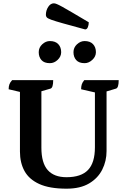

<svg xmlns="http://www.w3.org/2000/svg" viewBox="-20 -1123 765 1155"><path d="M380 12Q278 12 216.5 -16Q155 -44 127.5 -94Q100 -144 100 -211V-570L32 -586Q32 -603 36.5 -615.5Q41 -628 53 -641H300Q300 -595 284 -590L229 -574V-235Q229 -143 267 -100Q305 -57 380 -57Q468 -57 509.5 -100.5Q551 -144 551 -237V-567L468 -586Q468 -603 472 -615.5Q476 -628 487 -641H694Q694 -595 678 -590L621 -573V-214Q621 -154 595 -102.5Q569 -51 516 -19.5Q463 12 380 12ZM489 -743Q455 -743 438.5 -761.5Q422 -780 422 -809Q422 -837 443 -856.5Q464 -876 489 -876Q522 -876 539.5 -857.5Q557 -839 557 -809Q557 -783 535.5 -763Q514 -743 489 -743ZM280 -743Q246 -743 229.5 -761.5Q213 -780 213 -809Q213 -837 234 -856.5Q255 -876 280 -876Q313 -876 330.5 -857.5Q348 -839 348 -809Q348 -783 327 -763Q306 -743 280 -743ZM492 -946Q407 -969 359 -982.5Q311 -996 289 -1004Q267 -1012 261.5 -1018.5Q256 -1025 256 -1033Q256 -1060 270 -1081.5Q284 -1103 304 -1103Q311 -1103 322 -1098.5Q333 -1094 355 -1082Q377 -1070 415 -1047.5Q453 -1025 514 -989Q514 -973 508.5 -959.5Q503 -946 492 -946Z"/></svg>

Font: Petrona
Style: Bold
Weight: 700
Designer: Ringo R. Seeber
Foundry: Ringo R. Seeber
Version: Version 2.001; ttfautohint (v1.8.3)